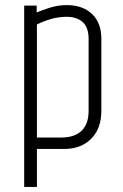

<svg xmlns="http://www.w3.org/2000/svg" viewBox="-20 -585 483 754"><path d="M124 -536Q142 -544 175 -554.5Q208 -565 242 -565Q304 -565 341 -530.5Q378 -496 378 -432V-150Q378 -80 338 -40Q298 0 232 0H125V149H75V-563H124ZM328 -432Q328 -477 305 -498Q282 -519 242 -519Q211 -519 182.5 -511Q154 -503 125 -489V-45H221Q273 -45 300.5 -71.5Q328 -98 328 -150Z"/></svg>

Font: Khand Variable Light
Style: Regular
Weight: 300
Designer: Satya Rajpurohit
Foundry: Indian Type Foundry
Version: Version 3.000